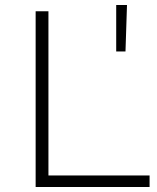

<svg xmlns="http://www.w3.org/2000/svg" viewBox="-20 -745 625 765"><path d="M443 -540V-725H486L480 -540ZM122 0V-700H173V-46H576V0Z"/></svg>

Font: mBank Light
Style: Regular
Weight: 300
Designer: Julieta Ulanovsky
Foundry: Julieta Ulanovsky
Version: Version 7.200;PS 007.200;hotconv 1.0.88;makeotf.lib2.5.64775